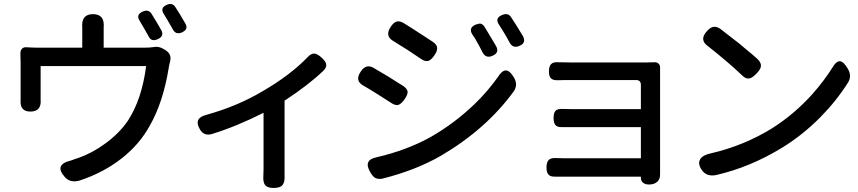

<svg xmlns="http://www.w3.org/2000/svg" viewBox="-20 -856 4247 950"><path d="M300 19Q247 -41 328 -61Q336 -63 351 -69Q361 -72 366 -74Q436 -98 501 -146Q570 -196 613 -259Q682 -365 703 -529H442H181V-368Q181 -366 181 -363Q186 -304 130 -304Q78 -304 82 -361Q82 -368 82 -374V-546Q82 -574 81 -589Q80 -605 88.5 -614.5Q97 -624 113 -622Q149 -620 173 -620H387V-705Q387 -712 387 -719Q381 -786 440 -786Q499 -786 493 -720Q493 -713 493 -705V-620H691Q722 -620 740 -623Q765 -629 792 -612L800 -607Q830 -588 822 -554Q816 -530 815 -521Q787 -349 721 -234Q670 -141 581 -71.5Q492 -2 375 37Q327 51 300 19ZM716 -675Q691 -720 671 -753Q651 -784 687 -799Q714 -811 729 -789Q738 -775 756 -745Q772 -717 779 -705Q793 -676 760 -662Q729 -648 716 -675ZM835 -711 834 -713Q819 -739 812 -751Q798 -775 791 -786Q770 -817 805 -832Q832 -844 847 -822Q869 -789 898 -738Q913 -711 881 -696Q850 -682 835 -711Z M1334 74Q1304 74 1292.5 60.5Q1281 47 1283 16Q1284 4 1284 -20V-298Q1152 -231 1029 -193Q988 -181 968 -218Q937 -272 1002 -288Q1156 -331 1280 -405Q1416 -484 1502 -573Q1519 -592 1536 -591Q1551 -590 1572 -570Q1592 -552 1594 -538Q1597 -523 1580 -506Q1506 -435 1388 -358V-189V-20Q1388 -5 1388 11Q1390 45 1378 59.5Q1366 74 1334 74Z M1836 24Q1824 17 1812 -4Q1776 -65 1844 -78Q1991 -112 2109 -177Q2231 -247 2328 -341Q2390 -400 2443 -474Q2464 -508 2483.5 -507.5Q2503 -507 2523.5 -471.5Q2544 -436 2522 -404Q2386 -217 2161 -85Q2038 -14 1872 28Q1851 32 1836 24ZM1914 -348Q1905 -354 1884 -367Q1860 -382 1848 -390Q1800 -420 1777 -433Q1734 -457 1765 -502Q1791 -541 1827 -521Q1897 -481 1976 -430Q1996 -416 1997 -401Q1997 -387 1982 -365Q1966 -342 1951 -337Q1935 -333 1914 -348ZM2064 -564Q2002 -607 1926 -653Q1883 -678 1913 -723Q1927 -744 1941 -749Q1957 -754 1977 -742Q2024 -713 2054 -693Q2064 -686 2085 -673Q2112 -656 2123 -648Q2143 -634 2143 -618Q2144 -603 2128.5 -581Q2113 -559 2100 -555Q2084 -550 2064 -564ZM2367 -598Q2351 -630 2342 -645Q2332 -665 2318 -684Q2296 -718 2333 -734Q2349 -740 2358 -739Q2368 -737 2377 -724Q2391 -702 2421 -651Q2430 -635 2435 -627Q2452 -595 2417 -580Q2384 -565 2367 -598ZM2500 -648Q2492 -664 2474 -694Q2462 -714 2451 -731Q2425 -766 2465 -782Q2493 -794 2508 -772Q2528 -743 2567 -678Q2586 -644 2550 -629Q2517 -614 2500 -648Z M3191 57Q3172 57 3161 47.5Q3150 38 3151 20Q3151 19 3151 18H2767Q2748 18 2728 18Q2704 19 2694 8Q2684 -3 2684 -27Q2684 -53 2694.5 -64Q2705 -75 2730 -74Q2742 -73 2767 -73H2959H3151V-227H2816Q2789 -227 2761 -227Q2738 -226 2728.5 -237Q2719 -248 2719 -272.5Q2719 -297 2728.5 -307.5Q2738 -318 2762 -317Q2770 -317 2788 -316.5Q2806 -316 2815 -316H3151V-436Q3151 -460 3127 -460H2805Q2798 -460 2778 -460Q2754 -459 2742 -459Q2717 -458 2706.5 -468Q2696 -478 2696 -503Q2696 -528 2707 -539Q2718 -550 2744 -548Q2766 -547 2805 -547H3180Q3208 -547 3221 -548Q3232 -548 3239.5 -540Q3247 -532 3246 -521Q3246 -506 3246 -491V-2Q3246 2 3246 5Q3247 30 3232 43.5Q3217 57 3191 57Z M3451 -17Q3431 -47 3445 -69Q3458 -89 3496 -97Q3657 -134 3795 -218Q3909 -289 4001 -392Q4059 -458 4097 -519Q4118 -555 4136.5 -553Q4155 -551 4176 -514Q4195 -481 4177 -449Q4119 -357 4039 -276Q3952 -188 3851 -126Q3693 -29 3524 10Q3475 20 3451 -17ZM3652 -483Q3584 -548 3481 -629Q3439 -660 3478 -702Q3494 -720 3509 -723Q3524 -726 3543 -714Q3594 -675 3641 -638Q3648 -632 3662 -620Q3710 -581 3729 -563Q3747 -545 3745 -528Q3743 -512 3723 -492Q3702 -470 3688 -468Q3671 -464 3652 -483Z"/></svg>

Font: GenSenRounded JP M
Style: Regular
Weight: 500
Version: Version 1.501;PS 1;hotconv 16.6.51;makeotf.lib2.5.65220